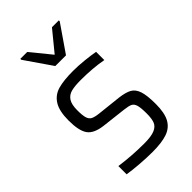

<svg xmlns="http://www.w3.org/2000/svg" viewBox="-225 -805 889 889"><g transform="rotate(-45 219.5 -361.0)"><path d="M63 -4V-58Q141 -47 222 -47Q267 -47 290 -56.5Q313 -66 320.5 -84.5Q328 -103 328 -137Q328 -175 323 -192Q318 -209 306 -215Q294 -221 267 -224L147 -238Q90 -245 69.5 -274Q49 -303 49 -370Q49 -432 69.5 -464.5Q90 -497 127.5 -507.5Q165 -518 226 -518Q259 -518 298 -514Q337 -510 364 -505V-451Q301 -463 221 -463Q182 -463 159 -457Q136 -451 123.5 -432Q111 -413 111 -375Q111 -341 116 -325Q121 -309 133 -302.5Q145 -296 171 -293L290 -280Q329 -275 349.5 -263.5Q370 -252 379.5 -223.5Q389 -195 389 -139Q389 -80 371.5 -48.5Q354 -17 318 -4.5Q282 8 221 8Q183 8 138.5 4.5Q94 1 63 -4ZM184 -592 93 -724V-730H138L219 -631L300 -730H345V-724L254 -592Z"/></g></svg>

Font: Saira Semi Condensed Light
Style: Regular
Weight: 300
Width: 4
Designer: Hector Gatti with collaboration of the Omnibus-Type team
Foundry: Omnibus-Type
Version: Version 1.001; ttfautohint (v1.8)